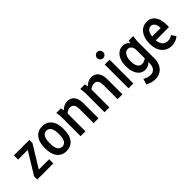

<svg xmlns="http://www.w3.org/2000/svg" viewBox="107 -1753 2965 2965"><g transform="rotate(-45 1589.5 -271.0)"><path d="M35 -68 255 -427H44V-519H381V-450L161 -92H387V0H35Z M461 -259Q461 -393 518.5 -461Q576 -529 670 -529Q764 -529 820 -461Q876 -393 876 -259Q876 -124 819 -56.5Q762 11 669 11Q574 11 517.5 -56.5Q461 -124 461 -259ZM568 -259Q568 -169 594 -127Q620 -85 669 -85Q718 -85 743.5 -127Q769 -169 769 -259Q769 -349 743.5 -391.5Q718 -434 669 -434Q620 -434 594 -391.5Q568 -349 568 -259Z M970 -519H1071L1083 -466Q1109 -494 1144 -511.5Q1179 -529 1221 -529Q1260 -529 1294.5 -510Q1329 -491 1351 -446Q1373 -401 1373 -323V0H1267V-302Q1267 -375 1244 -402.5Q1221 -430 1184 -430Q1132 -430 1088 -391V0H982V-395Q982 -416 981.5 -433.5Q981 -451 977 -473Z M1493 -519H1594L1606 -466Q1632 -494 1667 -511.5Q1702 -529 1744 -529Q1783 -529 1817.5 -510Q1852 -491 1874 -446Q1896 -401 1896 -323V0H1790V-302Q1790 -375 1767 -402.5Q1744 -430 1707 -430Q1655 -430 1611 -391V0H1505V-395Q1505 -416 1504.5 -433.5Q1504 -451 1500 -473Z M2015 -672Q2015 -699 2034.5 -718.5Q2054 -738 2081 -738Q2109 -738 2128.5 -718.5Q2148 -699 2148 -672Q2148 -644 2128.5 -624.5Q2109 -605 2081 -605Q2054 -605 2034.5 -624.5Q2015 -644 2015 -672ZM2028 0V-519H2134V0Z M2240 -268Q2240 -353 2265 -411Q2290 -469 2332.5 -499Q2375 -529 2427 -529Q2462 -529 2492 -514Q2522 -499 2541 -468L2549 -519H2650L2644 -473Q2640 -451 2639 -433.5Q2638 -416 2638 -395V-52Q2638 30 2610 85Q2582 140 2533.5 168Q2485 196 2422 196Q2376 196 2335.5 182.5Q2295 169 2264 151L2294 59Q2319 76 2350 86.5Q2381 97 2415 97Q2470 97 2501.5 61Q2533 25 2533 -57V-69Q2510 -46 2480.5 -31.5Q2451 -17 2414 -17Q2363 -17 2323.5 -47Q2284 -77 2262 -133.5Q2240 -190 2240 -268ZM2346 -272Q2346 -196 2372 -156Q2398 -116 2442 -116Q2466 -116 2489 -125Q2512 -134 2533 -150V-325Q2533 -381 2508.5 -409.5Q2484 -438 2449 -438Q2403 -438 2374.5 -392.5Q2346 -347 2346 -272Z M2745 -254Q2745 -344 2772.5 -405Q2800 -466 2847 -497.5Q2894 -529 2954 -529Q3042 -529 3091 -461.5Q3140 -394 3140 -269Q3140 -257 3139 -246Q3138 -235 3137 -226H2850Q2857 -154 2891.5 -119.5Q2926 -85 2980 -85Q3006 -85 3031 -94.5Q3056 -104 3074 -118L3120 -43Q3092 -19 3052.5 -4Q3013 11 2969 11Q2904 11 2853.5 -20Q2803 -51 2774 -110Q2745 -169 2745 -254ZM2952 -437Q2915 -437 2887.5 -406.5Q2860 -376 2852 -307H3039Q3034 -378 3010.5 -407.5Q2987 -437 2952 -437Z"/></g></svg>

Font: Radio Canada Condensed Medium
Style: Regular
Weight: 500
Width: 3
Designer: Charles Daoud, Etienne Aubert Bonn, Alexandre Saumier Demers, Jacques Le Bailly
Foundry: Radio-Canada
Version: Version 2.104; ttfautohint (v1.8.4.7-5d5b);gftools[0.9.28.de